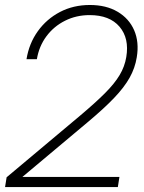

<svg xmlns="http://www.w3.org/2000/svg" viewBox="-20 -758 584 778"><path d="M0.5 0 6.8 -39.6 304.2 -289.1Q366.2 -341.3 405.3 -380.4Q444.3 -419.4 464.8 -453.9Q485.4 -488.3 491.7 -526.9Q504.4 -602.5 464.4 -649.7Q424.3 -696.8 343.3 -696.8Q289.1 -696.8 243.7 -674.1Q198.2 -651.4 168.2 -611.1Q138.2 -570.8 129.4 -518.1H87.4Q97.7 -582 133.3 -631.6Q168.9 -681.2 223.1 -709.5Q277.3 -737.8 344.2 -737.8Q410.2 -737.8 456.5 -710.4Q502.9 -683.1 523.7 -635.3Q544.4 -587.4 534.2 -525.9Q527.3 -482.4 505.1 -442.9Q482.9 -403.3 441.4 -360.1Q399.9 -316.9 334.5 -262.2L71.3 -41.5L70.8 -41H463.9L457.5 0Z"/></svg>

Font: Inter Display ExtraLight
Style: Italic
Weight: 200
Italic angle: -9.39999°
Designer: Rasmus Andersson
Foundry: rsms
Version: Version 4.000;git-a52131595